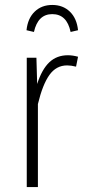

<svg xmlns="http://www.w3.org/2000/svg" viewBox="-20 -755 346 775"><path d="M295 -526 287 -486Q267 -491 251 -491Q207 -491 179.5 -452.5Q152 -414 133 -335V0H88V-522H127L130 -416Q149 -475 179 -503.5Q209 -532 254 -532Q273 -532 295 -526ZM295 -633 265 -626Q250 -698 191 -698Q133 -698 117 -626L87 -633Q92 -681 120 -708Q148 -735 191 -735Q234 -735 262 -708Q290 -681 295 -633Z"/></svg>

Font: Fira Sans Extra Condensed ExtraLight
Style: Regular
Weight: 275
Width: 1
Designer: Carrois Corporate & Edenspiekermann AG
Foundry: Carrois Corporate GbR & Edenspiekermann AG
Version: Version 4.203